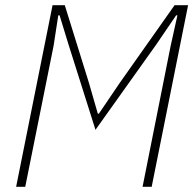

<svg xmlns="http://www.w3.org/2000/svg" viewBox="-20 -718 747 738"><path d="M636 -542 662 -659H657L580 -546L347 -219L243 -548L209 -659H204L186 -542L77 0H42L182 -698H229L322 -399L356 -281H360L440 -399L651 -698H703L563 0H528Z"/></svg>

Font: IBM Plex Sans Condensed ExtraLight
Style: Italic
Weight: 200
Width: 3
Italic angle: -11°
Designer: Mike Abbink, Paul van der Laan, Pieter van Rosmalen
Foundry: Bold Monday
Version: Version 1.3